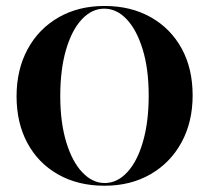

<svg xmlns="http://www.w3.org/2000/svg" viewBox="-20 -602 690 634"><path d="M325 11.3Q237.9 11.3 172.2 -25.8Q106.5 -62.9 70.6 -129.4Q34.7 -196 34.7 -283.9Q34.7 -371.8 71 -439.1Q107.3 -506.5 173 -544.4Q238.7 -582.3 325 -582.3Q412.1 -582.3 477.8 -545.2Q543.5 -508.1 579.8 -441.9Q616.1 -375.8 616.1 -287.1Q616.1 -199.2 579.4 -131.9Q542.7 -64.5 477 -26.6Q411.3 11.3 325 11.3ZM325.8 2.4Q366.9 2.4 400 -33.1Q433.1 -68.5 452 -133.9Q471 -199.2 471 -286.3Q471 -374.2 451.2 -438.7Q431.5 -503.2 398.4 -538.3Q365.3 -573.4 324.2 -573.4Q283.1 -573.4 250 -537.9Q216.9 -502.4 198 -437.5Q179 -372.6 179 -284.7Q179 -197.6 198.8 -132.7Q218.5 -67.7 252 -32.7Q285.5 2.4 325.8 2.4Z"/></svg>

Font: Playfair 144pt SemiCondensed ExtraBold
Style: Regular
Weight: 800
Width: 4
Designer: Claus Eggers Sørensen
Foundry: Claus Eggers Sørensen
Version: Version 2.203